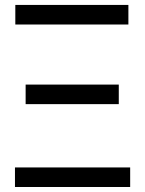

<svg xmlns="http://www.w3.org/2000/svg" viewBox="-20 -747 580 767"><path d="M39.8 0V-78.1H500V0ZM82.4 -331V-409.1H454.5V-331ZM41.2 -649.1V-727.3H492.9V-649.1Z"/></svg>

Font: InterMG
Style: Regular
Weight: 400
Designer: Rasmus Andersson
Foundry: rsms
Version: Version 3.019;December 26, 2023;FontCreator 15.0.0.2955 64-b